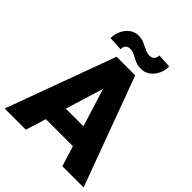

<svg xmlns="http://www.w3.org/2000/svg" viewBox="-249 -1041 1179 1179"><g transform="rotate(45 341.0 -451.0)"><path d="M499 0 458 -132.8H223.1L182.1 0H-2L259.3 -710.9H420.9L683.6 0ZM264.2 -265.1H417L340.3 -512.7ZM439 -902.3 529.8 -897Q529.8 -861.3 515.4 -831.1Q501 -800.8 475.6 -782.2Q450.2 -763.7 417 -763.7Q386.7 -763.7 365.5 -773.9Q344.2 -784.2 325 -794.4Q305.7 -804.7 280.8 -804.7Q265.6 -804.7 254.6 -793.9Q243.7 -783.2 243.7 -760.7L151.9 -765.6Q151.9 -800.3 166.3 -830.8Q180.7 -861.3 206.1 -880.1Q231.4 -898.9 264.6 -898.9Q290 -898.9 312 -888.9Q334 -878.9 355.5 -868.7Q377 -858.4 400.4 -858.4Q416 -858.4 427.5 -869.1Q439 -879.9 439 -902.3Z"/></g></svg>

Font: Vazirmatn RD UI Black
Style: Regular
Weight: 900
Designer: Saber Rastikerdar
Foundry: Saber Rastikerdar
Version: Version 33.003